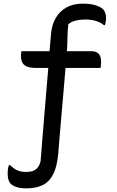

<svg xmlns="http://www.w3.org/2000/svg" viewBox="-20 -784 640 1054"><path d="M97 -503H252Q256 -552 260 -596Q264 -647 285.5 -684.5Q307 -722 344.5 -743Q382 -764 434 -764Q477 -764 505 -755Q533 -746 545 -734Q553 -726 557.5 -714Q562 -702 562 -687Q562 -681 561.5 -675Q561 -669 560 -664Q559 -659 558.5 -654.5Q558 -650 556 -646H550Q539 -656 523 -663Q507 -670 489 -673.5Q471 -677 452 -677Q420 -677 395.5 -671Q371 -665 355 -651Q353 -637 352 -619Q351 -601 350.5 -581.5Q350 -562 349.5 -543.5Q349 -525 348 -510Q348 -506 347 -503H478Q499 -503 511.5 -496.5Q524 -490 529.5 -476.5Q535 -463 535 -443Q535 -438 534.5 -432Q534 -426 533.5 -421Q533 -416 532 -411H340Q339 -407 339 -403Q334 -343 328.5 -279Q323 -215 317.5 -152.5Q312 -90 307.5 -36.5Q303 17 300 56Q294 130 272 172.5Q250 215 213.5 232.5Q177 250 124 250Q91 250 68.5 242Q46 234 36 222Q28 212 25 197.5Q22 183 22 166Q22 158 23 149.5Q24 141 25.5 134Q27 127 29 122H35Q55 142 75 151Q95 160 124 160Q145 160 160.5 154.5Q176 149 187 135.5Q198 122 203 100Q206 56 211.5 -8Q217 -72 223 -147.5Q229 -223 236 -303Q240 -358 245 -411H179Q146 -411 127.5 -419Q109 -427 102 -441.5Q95 -456 95 -479Q95 -483 95.5 -487.5Q96 -492 96.5 -496Q97 -500 97 -503Z"/></svg>

Font: Code D Ace
Style: Regular
Weight: 400
Version: Version 1.085; ttfautohint (v1.8.4.7-5d5b);Nerd Fonts 3.0.2